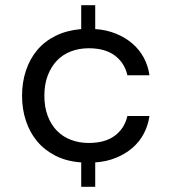

<svg xmlns="http://www.w3.org/2000/svg" viewBox="-20 -631 705 740"><path d="M556 -184Q551 -148 534.5 -116.5Q518 -85 491 -61.5Q464 -38 427.5 -23Q391 -8 347 -5V89H293V-5Q237 -9 194.5 -30.5Q152 -52 123.5 -86Q95 -120 80 -165Q65 -210 65 -262Q65 -314 80 -359Q95 -404 123.5 -438Q152 -472 194.5 -493Q237 -514 293 -519V-611H347V-519Q391 -516 427.5 -501Q464 -486 491 -462.5Q518 -439 534.5 -408Q551 -377 556 -341H471Q460 -389 422.5 -417Q385 -445 322 -445Q285 -445 253.5 -433Q222 -421 199.5 -397.5Q177 -374 164 -340Q151 -306 151 -262Q151 -218 164 -184Q177 -150 199.5 -127Q222 -104 253.5 -92Q285 -80 322 -80Q385 -80 422.5 -108Q460 -136 471 -184H556Z"/></svg>

Font: Poppins
Style: Regular
Weight: 400
Designer: Ninad Kale (Devanagari), Jonny Pinhorn (Latin)
Foundry: Indian Type Foundry
Version: Version 3.002 2017